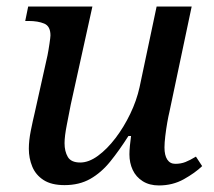

<svg xmlns="http://www.w3.org/2000/svg" viewBox="-20 -556 653 586"><path d="M465 10Q436 10 415.5 -3Q395 -16 385 -37.5Q375 -59 375 -85Q375 -96 376.5 -111.5Q378 -127 380 -141H372Q344 -97 316.5 -63Q289 -29 255.5 -10Q222 9 177 9Q137 9 113 -6.5Q89 -22 78.5 -47.5Q68 -73 68 -102Q68 -127 74 -157Q80 -187 86 -212L125 -387Q128 -402 131 -422.5Q134 -443 134 -448Q134 -476 115 -484Q96 -492 67 -492H57L66 -536H262L196 -237Q191 -211 184 -175.5Q177 -140 177 -119Q177 -94 187 -77Q197 -60 225 -60Q251 -60 279 -80.5Q307 -101 332.5 -134.5Q358 -168 377.5 -208.5Q397 -249 406 -290L458 -536H565L497 -214Q494 -202 490.5 -182Q487 -162 484.5 -141Q482 -120 482 -106Q482 -82 490.5 -69Q499 -56 515 -56Q532 -56 546 -61.5Q560 -67 578 -78L597 -49Q575 -28 541 -9Q507 10 465 10Z"/></svg>

Font: ET Text
Style: Italic
Weight: 470
Italic angle: -12°
Designer: Monotype Design Team
Foundry: Monotype Imaging Inc.
Version: Version 2.009